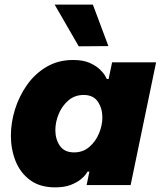

<svg xmlns="http://www.w3.org/2000/svg" viewBox="-20 -799 694 829"><path d="M320 -599 216 -779H381L448 -600ZM295 -540Q339 -540 367 -527.5Q395 -515 411.5 -499Q428 -483 434.5 -470.5Q441 -458 441 -458H449L464 -530H654L544 0H354L366 -58H358Q358 -58 351 -47.5Q344 -37 328 -24Q312 -11 285 -0.5Q258 10 218 10Q153 10 110.5 -21Q68 -52 47.5 -103Q27 -154 27 -213Q27 -270 45 -327.5Q63 -385 97.5 -433.5Q132 -482 182 -511Q232 -540 295 -540ZM341 -389Q303 -389 275.5 -365.5Q248 -342 233.5 -307Q219 -272 219 -237Q219 -198 238.5 -169.5Q258 -141 300 -141Q338 -141 365.5 -164.5Q393 -188 407.5 -223Q422 -258 422 -292Q422 -331 402.5 -360Q383 -389 341 -389Z"/></svg>

Font: Be Vietnam Pro Black
Style: Italic
Weight: 900
Italic angle: -12°
Designer: Lam Bao, Tony Le, Vietanh Nguyen
Foundry: Yellow Type Foundry
Version: Version 1.002; ttfautohint (v1.8.3)